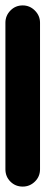

<svg xmlns="http://www.w3.org/2000/svg" viewBox="-20 -690 168 710"><path d="M0 -64H128V-606H0ZM64 -128Q37 -128 18.5 -109Q0 -90 0 -64Q0 -37 18.5 -18.5Q37 0 64 0Q90 0 109 -18.5Q128 -37 128 -64Q128 -90 109 -109Q90 -128 64 -128ZM64 -670Q37 -670 18.5 -651Q0 -632 0 -606Q0 -579 18.5 -560.5Q37 -542 64 -542Q90 -542 109 -560.5Q128 -579 128 -606Q128 -632 109 -651Q90 -670 64 -670Z"/></svg>

Font: Wavefont
Style: Bold
Weight: 700
Version: Version 3.004;gftools[0.9.33]